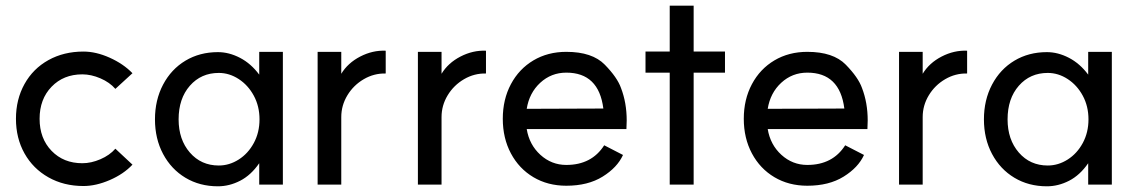

<svg xmlns="http://www.w3.org/2000/svg" viewBox="-20 -645 4000 674"><path d="M385 -123 445 -67Q414 -34 365.5 -13Q317 8 273 8Q204 8 150 -22.5Q96 -53 66 -106.5Q36 -160 36 -228Q36 -296 66 -350Q96 -404 150 -434Q204 -464 273 -464Q317 -464 365 -442.5Q413 -421 445 -388L385 -333Q365 -356 332.5 -370Q300 -384 269 -384Q203 -384 161 -340.5Q119 -297 119 -228Q119 -159 161 -115.5Q203 -72 269 -72Q300 -72 332.5 -86Q365 -100 385 -123Z M524 -226Q524 -294 552.5 -348Q581 -402 631 -432Q681 -462 745 -462Q784 -462 822.5 -442Q861 -422 890 -383V-463H973V3H890V-72Q861 -30 823 -10.5Q785 9 745 9Q681 9 631 -21Q581 -51 552.5 -104.5Q524 -158 524 -226ZM891 -226Q891 -272 871 -309Q851 -346 818 -367.5Q785 -389 748 -389Q686 -389 646.5 -344Q607 -299 607 -226Q607 -155 646.5 -109.5Q686 -64 748 -64Q785 -64 818 -85Q851 -106 871 -143Q891 -180 891 -226Z M1095 -463H1178V-386Q1201 -424 1244.5 -446.5Q1288 -469 1334 -467V-387Q1293 -388 1257 -367Q1221 -346 1199.5 -310.5Q1178 -275 1178 -234V3H1095Z M1447 -463H1530V-386Q1553 -424 1596.5 -446.5Q1640 -469 1686 -467V-387Q1645 -388 1609 -367Q1573 -346 1551.5 -310.5Q1530 -275 1530 -234V3H1447Z M1745 -228Q1745 -296 1773.5 -349.5Q1802 -403 1852.5 -433Q1903 -463 1968 -463Q2059 -463 2103 -418Q2147 -373 2160 -336Q2180 -284 2180 -222L2179 -192H1829Q1838 -137 1877 -101.5Q1916 -66 1968 -66Q2057 -66 2101 -135L2167 -101Q2147 -57 2095.5 -25Q2044 7 1968 7Q1903 7 1852.5 -23Q1802 -53 1773.5 -106.5Q1745 -160 1745 -228ZM1968 -390Q1915 -390 1876.5 -354.5Q1838 -319 1829 -263L2098 -264Q2082 -390 1968 -390Z M2331 -390H2246V-464H2331V-625H2415V-464H2525V-390H2415V3H2331Z M2591 -228Q2591 -296 2619.5 -349.5Q2648 -403 2698.5 -433Q2749 -463 2814 -463Q2905 -463 2949 -418Q2993 -373 3006 -336Q3026 -284 3026 -222L3025 -192H2675Q2684 -137 2723 -101.5Q2762 -66 2814 -66Q2903 -66 2947 -135L3013 -101Q2993 -57 2941.5 -25Q2890 7 2814 7Q2749 7 2698.5 -23Q2648 -53 2619.5 -106.5Q2591 -160 2591 -228ZM2814 -390Q2761 -390 2722.5 -354.5Q2684 -319 2675 -263L2944 -264Q2928 -390 2814 -390Z M3136 -463H3219V-386Q3242 -424 3285.5 -446.5Q3329 -469 3375 -467V-387Q3334 -388 3298 -367Q3262 -346 3240.5 -310.5Q3219 -275 3219 -234V3H3136Z M3434 -226Q3434 -294 3462.5 -348Q3491 -402 3541 -432Q3591 -462 3655 -462Q3694 -462 3732.5 -442Q3771 -422 3800 -383V-463H3883V3H3800V-72Q3771 -30 3733 -10.5Q3695 9 3655 9Q3591 9 3541 -21Q3491 -51 3462.5 -104.5Q3434 -158 3434 -226ZM3801 -226Q3801 -272 3781 -309Q3761 -346 3728 -367.5Q3695 -389 3658 -389Q3596 -389 3556.5 -344Q3517 -299 3517 -226Q3517 -155 3556.5 -109.5Q3596 -64 3658 -64Q3695 -64 3728 -85Q3761 -106 3781 -143Q3801 -180 3801 -226Z"/></svg>

Font: SUITE Medium
Style: Regular
Weight: 500
Designer: Sun
Foundry: Sun
Version: Version 2.040